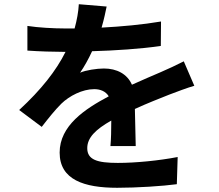

<svg xmlns="http://www.w3.org/2000/svg" viewBox="-20 -833 1040 911"><path d="M902 -426 852 -542C815 -523 780 -507 741 -490C700 -472 658 -455 606 -431C584 -482 534 -508 473 -508C440 -508 386 -500 360 -488C380 -517 400 -553 417 -590C524 -593 648 -601 743 -615L744 -731C656 -716 556 -707 462 -702C474 -743 481 -778 486 -802L354 -813C352 -777 345 -738 334 -698H286C235 -698 161 -702 110 -710V-593C165 -589 238 -587 279 -587H291C246 -497 176 -408 71 -311L178 -231C212 -275 241 -311 271 -341C309 -378 371 -410 427 -410C454 -410 481 -401 496 -376C383 -316 263 -237 263 -109C263 20 379 58 536 58C630 58 753 50 819 41L823 -88C735 -71 624 -60 539 -60C441 -60 394 -75 394 -130C394 -180 434 -219 508 -261C508 -218 507 -170 504 -140H624L620 -316C681 -344 738 -366 783 -384C817 -397 870 -417 902 -426Z"/></svg>

Font: Noto Sans Mono CJK SC
Style: Bold
Weight: 700
Designer: Ryoko NISHIZUKA 西塚涼子 (kana, bopomofo & ideographs); Paul D. Hunt (Latin, Greek & Cyrillic); Sandoll Communications 산돌커뮤니
Foundry: Adobe
Version: Version 2.004;hotconv 1.0.118;makeotfexe 2.5.65603